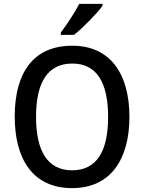

<svg xmlns="http://www.w3.org/2000/svg" viewBox="-20 -961 744 991"><path d="M509 -931V-941H389C366 -896 326 -836 294 -793V-781H362C408 -817 482 -893 509 -931ZM648 -358C648 -576 552 -725 353 -725C153 -725 56 -587 56 -359C56 -142 148 10 352 10C552 10 648 -140 648 -358ZM166 -358C166 -534 225 -633 353 -633C480 -633 538 -534 538 -358C538 -181 480 -82 352 -82C225 -82 166 -182 166 -358Z"/></svg>

Font: Noto Sans Devanagari UI SemiCondensed Medium
Style: Regular
Weight: 500
Width: 4
Designer: Jelle Bosma - Monotype Design Team
Foundry: Monotype Imaging Inc.
Version: Version 2.004